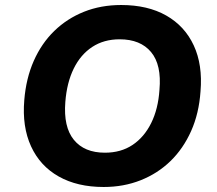

<svg xmlns="http://www.w3.org/2000/svg" viewBox="-20 -736 865 767"><path d="M394 11Q289 11 214.5 -31Q140 -73 104 -151.5Q68 -230 77 -336Q84 -423 115 -493Q146 -563 197 -612.5Q248 -662 315.5 -689Q383 -716 464 -716Q570 -716 644 -674Q718 -632 754 -554.5Q790 -477 781 -371Q775 -283 743.5 -212.5Q712 -142 661 -92.5Q610 -43 542 -16Q474 11 394 11ZM399 -126Q463 -126 509.5 -157Q556 -188 584 -244.5Q612 -301 617 -377Q626 -477 583.5 -528Q541 -579 458 -579Q395 -579 348.5 -548.5Q302 -518 274.5 -462Q247 -406 241 -329Q233 -229 275 -177.5Q317 -126 399 -126Z"/></svg>

Font: Nunito Sans 9pt ExtraBold
Style: Italic
Weight: 800
Italic angle: -9°
Version: Version 3.101;gftools[0.9.27]